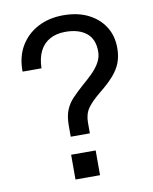

<svg xmlns="http://www.w3.org/2000/svg" viewBox="-82 -779 669 840"><g transform="rotate(-10 253.0 -358.5)"><path d="M465 -535Q465 -499 454 -470Q443 -441 419.5 -414.5Q396 -388 360 -359Q319 -326 300.5 -300Q282 -274 282 -236V-188H197V-236Q197 -278 208 -305.5Q219 -333 239.5 -354.5Q260 -376 287 -400Q313 -422 334 -443Q355 -464 367.5 -486.5Q380 -509 380 -535Q380 -590 346 -617Q312 -644 253 -644Q213 -644 184 -628Q155 -612 139.5 -581Q124 -550 123 -505H39Q38 -570 66 -617.5Q94 -665 143.5 -691Q193 -717 256 -717Q321 -717 367.5 -693.5Q414 -670 439.5 -629.5Q465 -589 465 -535ZM185 -110H294V0H185Z"/></g></svg>

Font: Asta Sans
Style: Regular
Weight: 400
Designer: 42dot
Version: Version 1.000